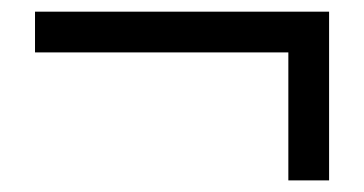

<svg xmlns="http://www.w3.org/2000/svg" viewBox="-20 -395 624 329"><path d="M40 -375H543.9V-85.9H474.1V-305.2H40Z"/></svg>

Font: SolaimanLipi
Style: Normal
Weight: 400
Designer: Solaiman Karim
Foundry: Al Mamun Sumon
Version: Version 2.000